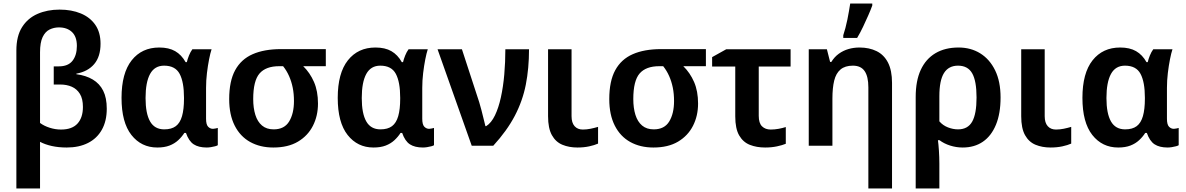

<svg xmlns="http://www.w3.org/2000/svg" viewBox="-20 -819 6663 1079"><path d="M315 -765Q382 -765 434 -743.5Q486 -722 515.5 -679.5Q545 -637 545 -573Q545 -501 509.5 -459Q474 -417 409 -405V-402Q463 -395 501.5 -372Q540 -349 560 -309Q580 -269 580 -208Q580 -139 552.5 -90Q525 -41 474.5 -15.5Q424 10 355 10Q309 10 271 1.5Q233 -7 205 -22V240H72V-535Q72 -616 104 -666.5Q136 -717 191 -741Q246 -765 315 -765ZM311 -665Q283 -665 258.5 -653Q234 -641 219.5 -610.5Q205 -580 205 -525V-128Q228 -111 259.5 -101Q291 -91 323 -91Q385 -91 415.5 -124.5Q446 -158 446 -218Q446 -264 429 -291.5Q412 -319 383.5 -331.5Q355 -344 319 -344H282V-446H310Q363 -446 387.5 -477.5Q412 -509 412 -561Q412 -613 384.5 -639Q357 -665 311 -665Z M903 -92Q944 -92 968 -110Q992 -128 1003 -166.5Q1014 -205 1014 -264V-270Q1014 -358 989.5 -404Q965 -450 902 -450Q849 -450 823.5 -403.5Q798 -357 798 -268Q798 -181 823.5 -136.5Q849 -92 903 -92ZM864 10Q774 10 718.5 -60.5Q663 -131 663 -269Q663 -408 720 -480Q777 -552 875 -552Q929 -552 964.5 -531.5Q1000 -511 1023 -470H1030Q1034 -487 1042 -507Q1050 -527 1061 -542H1169Q1162 -521 1155 -485.5Q1148 -450 1143 -408.5Q1138 -367 1138 -325V-152Q1138 -119 1149.5 -107Q1161 -95 1177 -95Q1183 -95 1191.5 -97Q1200 -99 1204 -100V-3Q1200 0 1189 3Q1178 6 1165 8Q1152 10 1142 10Q1096 10 1068.5 -8Q1041 -26 1025 -72H1016Q1002 -50 981.5 -31Q961 -12 932.5 -1Q904 10 864 10Z M1767 -237Q1767 -168 1738.5 -112Q1710 -56 1654.5 -23Q1599 10 1516 10Q1442 10 1386 -21Q1330 -52 1299 -113Q1268 -174 1268 -262Q1268 -363 1301.5 -424.5Q1335 -486 1400 -514.5Q1465 -543 1559 -543H1811V-447H1684Q1722 -410 1744.5 -358.5Q1767 -307 1767 -237ZM1403 -262Q1403 -212 1415 -173.5Q1427 -135 1452.5 -113.5Q1478 -92 1518 -92Q1578 -92 1605 -136.5Q1632 -181 1632 -251Q1632 -292 1625 -326.5Q1618 -361 1604.5 -391.5Q1591 -422 1571 -447H1549Q1474 -447 1438.5 -406Q1403 -365 1403 -262Z M2118 -92Q2159 -92 2183 -110Q2207 -128 2218 -166.5Q2229 -205 2229 -264V-270Q2229 -358 2204.5 -404Q2180 -450 2117 -450Q2064 -450 2038.5 -403.5Q2013 -357 2013 -268Q2013 -181 2038.5 -136.5Q2064 -92 2118 -92ZM2079 10Q1989 10 1933.5 -60.5Q1878 -131 1878 -269Q1878 -408 1935 -480Q1992 -552 2090 -552Q2144 -552 2179.5 -531.5Q2215 -511 2238 -470H2245Q2249 -487 2257 -507Q2265 -527 2276 -542H2384Q2377 -521 2370 -485.5Q2363 -450 2358 -408.5Q2353 -367 2353 -325V-152Q2353 -119 2364.5 -107Q2376 -95 2392 -95Q2398 -95 2406.5 -97Q2415 -99 2419 -100V-3Q2415 0 2404 3Q2393 6 2380 8Q2367 10 2357 10Q2311 10 2283.5 -8Q2256 -26 2240 -72H2231Q2217 -50 2196.5 -31Q2176 -12 2147.5 -1Q2119 10 2079 10Z M2439 -542H2576L2673 -245Q2679 -226 2685.5 -200.5Q2692 -175 2698 -150.5Q2704 -126 2708 -110H2712Q2741 -128 2761.5 -170.5Q2782 -213 2795 -272.5Q2808 -332 2814 -401Q2820 -470 2820 -542H2953Q2953 -435 2935 -343.5Q2917 -252 2873 -168Q2829 -84 2752 0H2631Z M3192 -166Q3192 -129 3209 -110Q3226 -91 3255 -91Q3277 -91 3299 -95.5Q3321 -100 3341 -106V-12Q3321 -3 3291 3.5Q3261 10 3225 10Q3178 10 3140.5 -5.5Q3103 -21 3081.5 -59.5Q3060 -98 3060 -166V-542H3192Z M3903 -237Q3903 -168 3874.5 -112Q3846 -56 3790.5 -23Q3735 10 3652 10Q3578 10 3522 -21Q3466 -52 3435 -113Q3404 -174 3404 -262Q3404 -363 3437.5 -424.5Q3471 -486 3536 -514.5Q3601 -543 3695 -543H3947V-447H3820Q3858 -410 3880.5 -358.5Q3903 -307 3903 -237ZM3539 -262Q3539 -212 3551 -173.5Q3563 -135 3588.5 -113.5Q3614 -92 3654 -92Q3714 -92 3741 -136.5Q3768 -181 3768 -251Q3768 -292 3761 -326.5Q3754 -361 3740.5 -391.5Q3727 -422 3707 -447H3685Q3610 -447 3574.5 -406Q3539 -365 3539 -262Z M4423 -542V-445H4244V-168Q4244 -127 4262.5 -109Q4281 -91 4311 -91Q4333 -91 4355 -95Q4377 -99 4396 -105V-11Q4377 -3 4346.5 3.5Q4316 10 4280 10Q4232 10 4194 -5Q4156 -20 4134 -58Q4112 -96 4112 -165V-445H3982V-498L4061 -542Z M4810 -552Q4865 -552 4906.5 -531.5Q4948 -511 4970.5 -467Q4993 -423 4993 -353V240H4860V-328Q4860 -389 4839 -419.5Q4818 -450 4773 -450Q4729 -450 4703.5 -428.5Q4678 -407 4668 -366Q4658 -325 4658 -265V0H4525V-542H4627L4645 -471H4652Q4669 -499 4694 -517Q4719 -535 4748.5 -543.5Q4778 -552 4810 -552ZM4719 -621Q4725 -639 4731 -661.5Q4737 -684 4742 -708.5Q4747 -733 4751 -756.5Q4755 -780 4758 -799H4882V-788Q4873 -763 4859.5 -732.5Q4846 -702 4830.5 -669Q4815 -636 4797 -606H4719Z M5603 -271Q5603 -181 5577 -118Q5551 -55 5503.5 -22.5Q5456 10 5390 10Q5354 10 5319.5 -1Q5285 -12 5260 -31H5251Q5254 -10 5256.5 27Q5259 64 5259 101V240H5126V-274Q5126 -365 5154.5 -426.5Q5183 -488 5237 -520Q5291 -552 5367 -552Q5436 -552 5489 -519Q5542 -486 5572.5 -423.5Q5603 -361 5603 -271ZM5364 -450Q5311 -450 5285 -408.5Q5259 -367 5259 -278V-137Q5279 -114 5307.5 -103Q5336 -92 5364 -92Q5419 -92 5443.5 -135.5Q5468 -179 5468 -271Q5468 -364 5443.5 -407Q5419 -450 5364 -450Z M5851 -166Q5851 -129 5868 -110Q5885 -91 5914 -91Q5936 -91 5958 -95.5Q5980 -100 6000 -106V-12Q5980 -3 5950 3.5Q5920 10 5884 10Q5837 10 5799.5 -5.5Q5762 -21 5740.5 -59.5Q5719 -98 5719 -166V-542H5851Z M6303 -92Q6344 -92 6368 -110Q6392 -128 6403 -166.5Q6414 -205 6414 -264V-270Q6414 -358 6389.5 -404Q6365 -450 6302 -450Q6249 -450 6223.5 -403.5Q6198 -357 6198 -268Q6198 -181 6223.5 -136.5Q6249 -92 6303 -92ZM6264 10Q6174 10 6118.5 -60.5Q6063 -131 6063 -269Q6063 -408 6120 -480Q6177 -552 6275 -552Q6329 -552 6364.5 -531.5Q6400 -511 6423 -470H6430Q6434 -487 6442 -507Q6450 -527 6461 -542H6569Q6562 -521 6555 -485.5Q6548 -450 6543 -408.5Q6538 -367 6538 -325V-152Q6538 -119 6549.5 -107Q6561 -95 6577 -95Q6583 -95 6591.5 -97Q6600 -99 6604 -100V-3Q6600 0 6589 3Q6578 6 6565 8Q6552 10 6542 10Q6496 10 6468.5 -8Q6441 -26 6425 -72H6416Q6402 -50 6381.5 -31Q6361 -12 6332.5 -1Q6304 10 6264 10Z"/></svg>

Font: Noto Sans Display SemiBold
Style: Regular
Weight: 600
Designer: Monotype Design Team
Foundry: Monotype Imaging Inc.
Version: Version 2.003